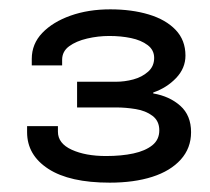

<svg xmlns="http://www.w3.org/2000/svg" viewBox="-20 -819 450 411"><path d="M215 -428Q129 -428 83.5 -457.5Q38 -487 38 -536V-549H104V-537Q104 -512 133.5 -498.5Q163 -485 207 -485Q240 -485 265.5 -490.5Q291 -496 306 -508Q321 -520 321 -540Q321 -560 306.5 -571Q292 -582 270.5 -585.5Q249 -589 229 -589H145V-644H228Q247 -644 265.5 -649Q284 -654 297 -665.5Q310 -677 310 -695Q310 -712 296 -722.5Q282 -733 260.5 -737.5Q239 -742 214 -742Q190 -742 166.5 -736.5Q143 -731 128 -720Q113 -709 113 -691V-679H48V-693Q48 -725 70.5 -748.5Q93 -772 131 -785.5Q169 -799 216 -799Q262 -799 298.5 -788Q335 -777 356 -755Q377 -733 377 -700Q377 -673 357 -652Q337 -631 308 -621V-619Q343 -613 366 -592.5Q389 -572 389 -536Q389 -502 367 -477.5Q345 -453 306 -440.5Q267 -428 215 -428Z"/></svg>

Font: Archivo Expanded
Style: Regular
Weight: 400
Width: 7
Designer: Hector Gatti
Foundry: Omnibus-Type
Version: Version 2.001